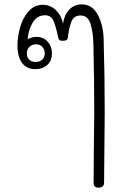

<svg xmlns="http://www.w3.org/2000/svg" viewBox="-20 -600 602 880"><path d="M460 -86 457 237Q457 260 432 260Q409 260 409 239L410 96Q412 -38 412 -89Q412 -221 408 -401Q406 -458 394 -493.5Q382 -529 349 -529Q318 -529 307 -500.5Q296 -472 291 -428Q290 -421 285.5 -417Q281 -413 267 -413Q257 -413 253 -416Q249 -419 247 -427Q235 -484 224 -507Q213 -530 186 -530Q149 -530 129 -495Q109 -460 107 -420Q125 -431 148 -431Q178 -431 198 -409.5Q218 -388 218 -355Q218 -321 196.5 -302Q175 -283 142 -283Q103 -283 81.5 -311Q60 -339 60 -391Q60 -431 72 -474Q84 -517 110.5 -547.5Q137 -578 176 -578Q211 -578 236.5 -553Q262 -528 269 -491Q274 -531 297 -555.5Q320 -580 355 -580Q402 -580 427.5 -533.5Q453 -487 455 -422Q460 -254 460 -86ZM103 -355Q103 -338 113.5 -327Q124 -316 143 -316Q161 -316 173 -326Q185 -336 185 -355Q185 -372 174.5 -384.5Q164 -397 145 -397Q127 -397 115 -385.5Q103 -374 103 -355Z"/></svg>

Font: Mali Light
Style: Regular
Weight: 300
Designer: Kitiyaporn Chalermlarp | Katatrad Aksorn Co.,Ltd.
Foundry: Cadson Demak Co.,Ltd.
Version: Version 1.000; ttfautohint (v1.6)